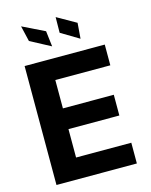

<svg xmlns="http://www.w3.org/2000/svg" viewBox="-138 -1046 889 1134"><g transform="rotate(-15 306.5 -479.5)"><path d="M63.2 0H554.7V-126.8H217V-300.4H528.1V-427.2H217V-600.5H553.3V-727.3H63.2ZM250.4 -797.6 239 -893.1 103.7 -959.2 126.1 -863.6ZM424 -797.6 431.5 -893.1 315 -959.2 313.9 -863.6Z"/></g></svg>

Font: Karasuma Gothic
Style: Bold
Weight: 700
Designer: Rasmus Andersson / Ryoko Nishizuka
Foundry: Genbu
Version: Version 1.00